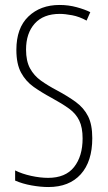

<svg xmlns="http://www.w3.org/2000/svg" viewBox="-20 -744 434 774"><path d="M352 -187Q352 -93 305.5 -41.5Q259 10 175 10Q144 10 107.5 3.5Q71 -3 41 -16V-57Q69 -43 105.5 -35Q142 -27 174 -27Q244 -27 278.5 -70.5Q313 -114 313 -186Q313 -230 299.5 -258Q286 -286 258.5 -306Q231 -326 187 -350Q148 -371 116 -393.5Q84 -416 65 -451Q46 -486 46 -543Q46 -631 94.5 -677.5Q143 -724 220 -724Q256 -724 289 -715Q322 -706 344 -695L329 -661Q300 -677 271 -682.5Q242 -688 221 -688Q155 -688 120 -649Q85 -610 85 -544Q85 -498 101 -468.5Q117 -439 145 -419Q173 -399 209 -380Q254 -356 286 -332.5Q318 -309 335 -275.5Q352 -242 352 -187Z"/></svg>

Font: Noto Sans Gurmukhi ExtraCondensed ExtraLight
Style: Regular
Weight: 200
Width: 2
Designer: Jelle Bosma - Monotype Design Team
Foundry: Monotype Imaging Inc.
Version: Version 2.004; ttfautohint (v1.8.4.7-5d5b)